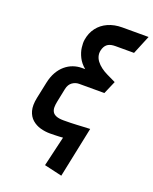

<svg xmlns="http://www.w3.org/2000/svg" viewBox="-166 -793 876 1099"><g transform="rotate(20 272.0 -243.5)"><path d="M497 -588 544 -702H384Q336 -702 298 -685Q260 -668 236 -636.5Q212 -605 205 -561Q202 -542 205.5 -514Q209 -486 223.5 -457Q238 -428 266 -405H246Q219 -405 193.5 -396Q168 -387 146 -368.5Q124 -350 108 -322Q92 -294 84 -256L63 -156Q53 -108 62 -76Q71 -44 93 -25Q115 -6 143.5 2Q172 10 202 10Q217 10 231.5 9.5Q246 9 259 8.5Q272 8 281 7L238 190L346 215L410 -93Q387 -92 367.5 -91Q348 -90 330 -89Q312 -88 293 -87.5Q274 -87 250 -87Q222 -87 205.5 -93.5Q189 -100 182 -112Q175 -124 175 -140Q175 -156 179 -175L196 -258Q199 -273 205.5 -283.5Q212 -294 221 -300.5Q230 -307 240.5 -310.5Q251 -314 262 -314H416L450 -393L396 -419Q375 -429 357 -442.5Q339 -456 327 -472Q315 -488 311.5 -507Q308 -526 316 -548Q324 -569 340 -578.5Q356 -588 384 -588Z"/></g></svg>

Font: Advent Pro
Style: Bold Italic
Weight: 700
Italic angle: -12°
Designer: VivaRado, Andreas Kalpakidis
Foundry: VivaRado, Andreas Kalpakidis
Version: Version 3.000